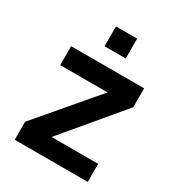

<svg xmlns="http://www.w3.org/2000/svg" viewBox="-169 -799 822 901"><g transform="rotate(30 241.5 -349.0)"><path d="M58.6 -512.7H454.1V-410.2L191.9 -97.7H444.3V0H48.8V-97.7L314.9 -410.2H58.6ZM309.1 -698.2V-590.8H194.3V-698.2Z"/></g></svg>

Font: Voltera
Style: Bold
Weight: 700
Designer: Bernd Montag
Version: Version 1.301